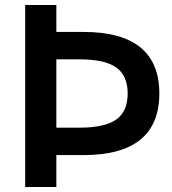

<svg xmlns="http://www.w3.org/2000/svg" viewBox="-20 -750 688 770"><path d="M143 -128V-238H299Q400 -238 446 -270.5Q492 -303 492 -375Q492 -447 446 -479.5Q400 -512 299 -512H143V-622H314Q467 -622 543 -560Q619 -498 619 -375Q619 -252 543 -190Q467 -128 314 -128ZM81 0V-730H206V0Z"/></svg>

Font: M PLUS 1 Thin SemiBold
Style: Regular
Weight: 600
Version: Version 1.001